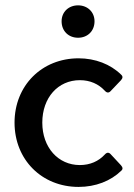

<svg xmlns="http://www.w3.org/2000/svg" viewBox="-20 -698 508 729"><path d="M213.9 -617.2C213.9 -580.1 240.2 -554.7 276.4 -554.7C312.5 -554.7 338.9 -580.1 338.9 -617.2C338.9 -652.3 312.5 -677.7 276.4 -677.7C240.2 -677.7 213.9 -652.3 213.9 -617.2ZM278.3 11.7C342.8 11.7 400.4 -10.7 440.4 -49.8C447.3 -55.7 446.3 -62.5 439.5 -70.3L400.4 -112.3C393.6 -120.1 385.7 -120.1 377.9 -111.3C354.5 -85.9 322.3 -71.3 283.2 -71.3C201.2 -71.3 140.6 -137.7 140.6 -232.4C140.6 -327.1 200.2 -393.6 283.2 -393.6C322.3 -393.6 354.5 -378.9 377.9 -353.5C385.7 -344.7 393.6 -344.7 400.4 -352.5L439.5 -393.6C446.3 -401.4 447.3 -408.2 439.5 -415C399.4 -454.1 341.8 -476.6 278.3 -476.6C138.7 -476.6 35.2 -373 35.2 -232.4C35.2 -91.8 138.7 11.7 278.3 11.7Z"/></svg>

Font: Ed Sans Neue Medium
Style: Regular
Weight: 500
Designer: Stephen Hutchings
Version: Version 1.004;PS 001.004;hotconv 1.0.88;makeotf.lib2.5.64775